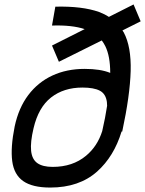

<svg xmlns="http://www.w3.org/2000/svg" viewBox="-20 -830 653 864"><path d="M206 14Q126 14 84.5 -15Q43 -44 35 -105Q27 -166 46 -261Q64 -345 107.5 -402.5Q151 -460 215.5 -490Q280 -520 361 -520Q432 -520 476 -502Q476 -577 454 -622Q447 -636 438 -648L245 -552L214 -625L361 -699Q304 -718 214 -715L229 -800Q350 -803 426 -776Q450 -767 470 -754L581 -810L613 -734L531 -693Q534 -689 537 -684Q571 -620 568 -510.5Q565 -401 530 -238H527Q493 -126 417 -58Q336 14 206 14ZM217 -79Q307 -79 367 -129Q418 -171 440 -240Q454 -301 462 -354Q462 -363 461 -371Q456 -408 429 -422Q402 -436 351 -436Q267 -436 210 -391.5Q153 -347 131 -253Q116 -190 120 -151.5Q124 -113 148 -96Q172 -79 217 -79Z"/></svg>

Font: Victor Mono Thin SemiBold
Style: Italic
Weight: 600
Italic angle: -12°
Monospace: yes
Version: Version 1.561;gftools[0.9.30]